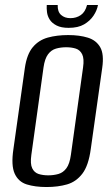

<svg xmlns="http://www.w3.org/2000/svg" viewBox="-20 -740 449 772"><path d="M167 12Q121 12 87.5 1.5Q54 -9 39 -42Q24 -75 34 -141L80 -467Q88 -522 112 -550.5Q136 -579 172.5 -589Q209 -599 254 -599Q300 -599 333.5 -588.5Q367 -578 383 -550Q399 -522 391 -467L345 -141Q336 -74 311 -41.5Q286 -9 249.5 1.5Q213 12 167 12ZM174 -35Q196 -35 215 -40.5Q234 -46 247 -63.5Q260 -81 265 -117L314 -469Q319 -504 310.5 -521.5Q302 -539 285 -544.5Q268 -550 246 -550Q224 -550 205 -544.5Q186 -539 173 -521.5Q160 -504 155 -469L106 -117Q101 -81 109.5 -63.5Q118 -46 135 -40.5Q152 -35 174 -35ZM256 -628Q226 -628 207.5 -637.5Q189 -647 180 -661Q171 -675 169 -691Q167 -707 168 -720H212Q211 -693 225.5 -680Q240 -667 263 -667Q287 -667 305 -679.5Q323 -692 330 -720H374Q370 -698 356 -677Q342 -656 318 -642Q294 -628 256 -628Z"/></svg>

Font: Alumni Sans Thin Medium
Style: Italic
Weight: 500
Italic angle: -8°
Version: Version 1.016